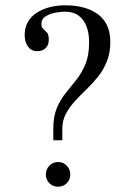

<svg xmlns="http://www.w3.org/2000/svg" viewBox="-20 -695 490 724"><path d="M181 -166V-209Q181 -256 194.5 -288Q208 -320 228.5 -345Q249 -370 269 -395.5Q289 -421 302.5 -454Q316 -487 316 -536Q316 -570 306 -596Q296 -622 276 -636.5Q256 -651 225 -651Q209 -651 188 -647Q167 -643 151.5 -633Q136 -623 136 -605Q136 -592 143 -586Q150 -580 157 -572.5Q164 -565 164 -545Q164 -526 152.5 -514Q141 -502 120 -502Q98 -502 85.5 -519.5Q73 -537 73 -563Q73 -591 85 -612Q97 -633 118.5 -647Q140 -661 168 -668Q196 -675 227 -675Q261 -675 291.5 -667.5Q322 -660 345.5 -644Q369 -628 382.5 -601.5Q396 -575 396 -537Q396 -496 383 -463.5Q370 -431 349.5 -405.5Q329 -380 305.5 -357.5Q282 -335 261.5 -312.5Q241 -290 228 -265Q215 -240 215 -209V-166ZM199 9Q179 9 166 -4.5Q153 -18 153 -37Q153 -56 166 -70Q179 -84 199 -84Q219 -84 232 -70Q245 -56 245 -37Q245 -18 232 -4.5Q219 9 199 9Z"/></svg>

Font: Frank Ruhl Libre Light
Style: Regular
Weight: 300
Designer: Yanek Iontef
Foundry: Fontef
Version: Version 6.003;gftools[0.9.30]